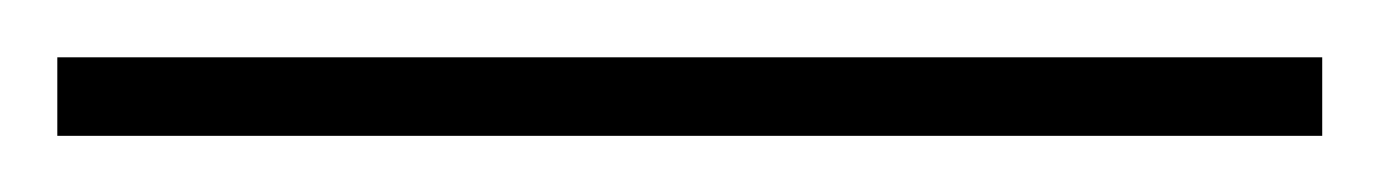

<svg xmlns="http://www.w3.org/2000/svg" viewBox="-21 21 481 67"><path d="M-1 68.4V41H440.4V68.4Z"/></svg>

Font: Surma
Style: Regular
Weight: 400
Designer: Sue Lloyd-Williams
Foundry: Sylheti Translation And Research
Version: Version 3.000